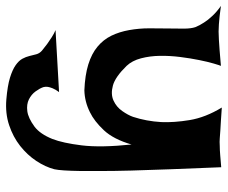

<svg xmlns="http://www.w3.org/2000/svg" viewBox="-115 -462 764 644"><g transform="rotate(90 267.0 -140.0)"><path d="M-35.2 -499Q-15.6 -496.1 -0.5 -494.6Q14.6 -493.2 26.4 -492.2Q39.1 -491.2 50.8 -491.2Q61.5 -491.2 78.1 -492.2Q91.8 -493.2 113.8 -494.6Q135.7 -496.1 166 -499Q164.1 -495.1 158.2 -475.1Q152.3 -455.1 146.5 -426.3Q140.6 -397.5 136.2 -362.8Q131.8 -328.1 132.3 -294.4Q132.8 -260.7 140.6 -231Q148.4 -201.2 166 -182.6Q203.1 -144.5 231.9 -136.7Q260.7 -128.9 282.2 -138.7Q303.7 -148.4 317.4 -168Q331.1 -187.5 336.9 -204.1Q351.6 -249 354.5 -298.8Q356.4 -341.8 347.7 -394.5Q338.9 -447.3 305.7 -502Q331.1 -500 349.6 -499Q368.2 -498 381.8 -497.1Q397.5 -496.1 409.2 -495.1Q419.9 -494.1 434.6 -495.1Q447.3 -495.1 465.3 -496.6Q483.4 -498 505.9 -500Q509.8 -404.3 512.7 -329.6Q515.6 -254.9 517.1 -197.8Q518.6 -140.6 518.6 -99.1Q518.6 -57.6 518.6 -29.3Q517.6 38.1 512.7 59.6Q504.9 89.8 484.9 120.1Q464.8 150.4 434.6 174.3Q404.3 198.2 364.7 211.4Q325.2 224.6 278.3 220.7Q232.4 216.8 205.6 208.5Q178.7 200.2 163.6 189.5Q148.4 178.7 142.1 167Q135.7 155.3 132.8 143.1Q129.9 130.9 127 120.1Q124 109.4 115.2 101.6Q104.5 92.8 92.8 84Q82 76.2 69.8 68.4Q57.6 60.5 45.9 55.7L253.9 43.9Q245.1 55.7 241.2 65.4Q237.3 75.2 236.3 82Q235.4 90.8 237.3 96.7Q241.2 108.4 251.5 122.6Q261.7 136.7 278.3 145Q294.9 153.3 317.9 150.4Q340.8 147.5 370.1 126Q394.5 107.4 411.1 66.4Q424.8 31.2 432.6 -32.2Q440.4 -95.7 429.7 -199.2Q412.1 -138.7 381.8 -106.4Q351.6 -74.2 321.3 -59.6Q286.1 -42 248 -41Q197.3 -43 161.1 -54.2Q125 -65.4 101.6 -85Q78.1 -104.5 64.9 -131.3Q51.8 -158.2 45.9 -191.4Q40 -224.6 40 -258.3Q40 -292 40.5 -321.3Q41 -350.6 41 -374.5Q41 -398.4 36.1 -413.1Q30.3 -427.7 20.5 -442.4Q12.7 -455.1 -1.5 -470.2Q-15.6 -485.4 -35.2 -499Z"/></g></svg>

Font: Lakki Reddy
Style: Regular
Weight: 400
Designer: Appaji Ambarisha Darbha
Version: Version 1.0.4; ttfautohint (v1.2.42-39fb)